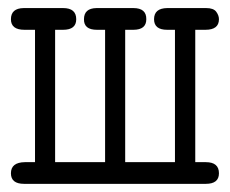

<svg xmlns="http://www.w3.org/2000/svg" viewBox="-20 -451 565 471"><path d="M6.8 -25.9Q6.8 -52.7 41 -53.2H65.9V-377.9H40Q6.8 -377.9 6.8 -403.8Q6.8 -430.7 38.1 -431.2H134.8Q167 -431.2 167 -403.8Q167 -377.9 134.8 -377.9H115.2V-53.2H237.8V-377.9H217.8Q185.5 -377.9 186 -403.8Q186 -430.7 216.8 -431.2H307.1Q339.4 -431.2 338.9 -403.8Q338.9 -377.9 307.1 -377.9H287.1V-53.2H409.2V-377.9H390.1Q357.9 -377.9 357.9 -403.8Q357.9 -430.7 390.1 -431.2H485.8Q503.9 -431.2 510.5 -422.1Q517.1 -413.1 517.1 -403.8Q517.1 -377.9 483.9 -377.9H459V-53.2H484.9Q517.1 -53.2 517.1 -25.9Q517.1 0 484.9 0H39.1Q6.8 0 6.8 -25.9Z"/></svg>

Font: CMU Typewriter Text
Style: Light
Weight: 200
Version: Version 0.7.0